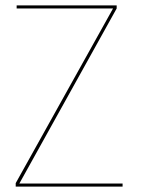

<svg xmlns="http://www.w3.org/2000/svg" viewBox="-20 -695 536 715"><path d="M38.5 0H436.5V-11.5H52L414.5 -663.5V-675H42V-663.5H401L38.5 -13Z"/></svg>

Font: Anybody UltraCondensed Thin Thin
Style: Regular
Weight: 250
Version: Version 1.111